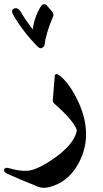

<svg xmlns="http://www.w3.org/2000/svg" viewBox="-80 -664 500 928"><path d="M184.6 -294.9Q186.5 -321.8 225.6 -283.4Q264.6 -245.1 299.3 -170.4Q375.5 -2.4 293.5 136.2Q246.1 216.3 160.6 239.7Q128.4 248.5 103.5 238.3Q8.3 200.2 -44.9 175.8Q-63.5 167.5 -59.8 155.5Q-56.2 143.6 -38.6 148.4Q30.3 168.5 71 158.4Q111.8 148.4 172.4 107.4Q276.9 36.6 291 -31.2Q291.5 -34.2 291 -36.6Q273.4 -83.5 183.1 -162.6Q174.3 -170.4 175.3 -182.1ZM147.5 -636.2 171.4 -608.9Q182.6 -594.2 175.8 -582.5Q141.6 -502.4 134.8 -444.3Q134.3 -441.9 133.3 -440.4L125 -433.6Q114.7 -425.8 102.1 -438.5Q31.7 -509.8 -15.1 -590.3Q-29.8 -616.2 -11.2 -622.8Q7.3 -629.4 20.5 -606.4Q38.6 -574.2 78.1 -521.5Q87.4 -586.9 118.7 -634.8Q125.5 -644 133.3 -643.8Q141.1 -643.6 147.5 -636.2Z"/></svg>

Font: Amiri
Style: Bold Slanted
Weight: 700
Italic angle: 9°
Designer: Khaled Hosny
Version: Version 000.107